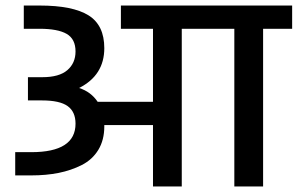

<svg xmlns="http://www.w3.org/2000/svg" viewBox="-20 -674 1076 694"><path d="M1036 -654V-570H931V0H827V-570H637V0H533V-222H357V-217Q357 -168 335.5 -132.5Q314 -97 275.5 -77.5Q237 -58 192 -49Q147 -40 93 -40H35V-124H93Q253 -124 253 -227Q253 -270 224.5 -290.5Q196 -311 132 -311H81V-395H133Q194 -395 223.5 -420.5Q253 -446 253 -488Q253 -533 221 -551.5Q189 -570 123 -570H66V-654H123Q243 -654 300 -618.5Q357 -583 357 -500Q357 -402 266 -356Q309 -342 333 -306H533V-570H417V-654Z"/></svg>

Font: Biryani DemiBold
Style: Regular
Weight: 600
Designer: Dan Reynolds and Mathieu Réguer
Foundry: Dan Reynolds and Mathieu Réguer
Version: Version 1.003;PS 001.003;hotconv 1.0.70;makeotf.lib2.5.58329